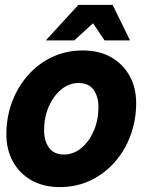

<svg xmlns="http://www.w3.org/2000/svg" viewBox="-20 -750 616 784"><path d="M224 14Q158 14 109 -13.5Q60 -41 33 -90Q6 -139 6 -201Q6 -271 29 -333Q52 -395 94 -442.5Q136 -490 193 -517Q250 -544 318 -544Q385 -544 433.5 -516.5Q482 -489 509 -440.5Q536 -392 536 -329Q536 -259 513 -197Q490 -135 448 -87.5Q406 -40 349 -13Q292 14 224 14ZM241 -119Q280 -119 312 -145.5Q344 -172 363 -216Q382 -260 382 -312Q382 -356 362 -383.5Q342 -411 301 -411Q262 -411 230 -384.5Q198 -358 179 -314.5Q160 -271 160 -218Q160 -174 180.5 -146.5Q201 -119 241 -119ZM167 -585 300 -730H406L394 -686L283 -585ZM407 -585 339 -686 334 -730H440L511 -585Z"/></svg>

Font: Radio Canada Big
Style: Bold Italic
Weight: 700
Italic angle: -12°
Designer: Étienne Aubert Bonn
Foundry: Coppers and Brasses
Version: Version 1.001